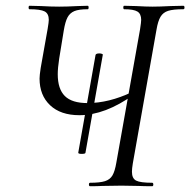

<svg xmlns="http://www.w3.org/2000/svg" viewBox="-20 -645 659 665"><path d="M324 -460Q329 -460 333 -458.5Q337 -457 336 -455L276 -116Q276 -112 263 -112Q251 -112 251 -116L311 -455Q313 -460 324 -460ZM292 -12Q326 -12 343.5 -17.5Q361 -23 369.5 -37.5Q378 -52 383 -82L465 -543Q469 -569 469 -576Q469 -597 456 -605Q443 -613 410 -613Q407 -613 407 -619Q407 -625 410 -625L451 -624Q487 -622 508 -622Q533 -622 571 -624L615 -625Q619 -625 619 -619Q619 -613 615 -613Q580 -613 562.5 -607.5Q545 -602 536 -587Q527 -572 522 -542L440 -79Q437 -61 437 -50Q437 -27 451.5 -19.5Q466 -12 507 -12Q511 -12 511 -6Q511 0 507 0Q477 0 460 -1L401 -2L334 -1Q319 0 292 0Q288 0 288 -6Q288 -12 292 -12ZM117 -373Q117 -384 121 -410L145 -545Q149 -569 149 -576Q149 -598 134.5 -605.5Q120 -613 82 -613Q79 -613 79 -619Q79 -625 82 -625L122 -624Q156 -622 185 -622Q213 -622 249 -624L284 -625Q287 -625 287 -619Q287 -613 284 -613Q253 -613 237.5 -606.5Q222 -600 214 -585Q206 -570 201 -540L185 -442Q180 -409 180 -388Q180 -337 204.5 -312.5Q229 -288 283 -288Q357 -288 437 -326L443 -317Q344 -246 255 -246Q190 -246 153.5 -280.5Q117 -315 117 -373Z"/></svg>

Font: Cormorant Infant
Style: Italic
Weight: 400
Italic angle: -10°
Designer: Christian Thalmann (Catharsis Fonts)
Foundry: Catharsis Fonts
Version: Version 4.000